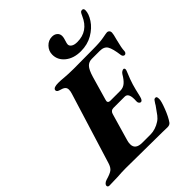

<svg xmlns="http://www.w3.org/2000/svg" viewBox="-300 -1019 1164 1164"><g transform="rotate(-45 281.5 -437.5)"><path d="M-59 -7Q-59 -14 -52 -21Q-45 -28 -33 -32Q6 -43 22 -54.5Q38 -66 47 -95L188 -551Q193 -566 193 -580Q193 -595 183 -603.5Q173 -612 149 -618Q138 -621 134 -627Q130 -633 132 -639Q137 -655 176 -655Q197 -655 227 -652Q240 -651 259 -650Q278 -649 302 -649L468 -650Q529 -650 562 -656.5Q595 -663 602 -663Q610 -663 616 -657Q622 -651 622 -641Q622 -628 611 -589Q596 -531 596 -509Q596 -500 591 -494.5Q586 -489 580 -489Q575 -489 570 -493.5Q565 -498 564 -506Q556 -567 542 -590.5Q528 -614 491 -614H423Q397 -614 380.5 -596.5Q364 -579 350 -532L306 -379Q304 -371 304 -369Q304 -355 324 -355H408Q433 -355 451.5 -370.5Q470 -386 488 -417Q493 -425 500.5 -430Q508 -435 515 -435Q518 -435 520.5 -432Q523 -429 523 -424Q523 -420 520 -412Q497 -357 489 -329Q481 -303 468 -246Q461 -218 449 -218Q441 -218 436 -225Q431 -232 432 -242Q437 -311 402 -311H305Q283 -311 276 -288L226 -115Q221 -100 221 -83Q221 -38 280 -38H352Q371 -38 392.5 -45Q414 -52 432 -64Q448 -74 461 -91Q474 -108 497 -141Q501 -149 511 -163Q516 -171 519.5 -173Q523 -175 529 -175Q535 -175 537.5 -170Q540 -165 540 -152Q540 -134 521 -85Q502 -36 482 -8Q473 4 454 4L411 3Q192 0 100 0Q66 0 27 3Q-27 5 -45 5Q-52 5 -55.5 1.5Q-59 -2 -59 -7ZM271 -801Q271 -833 293.5 -856.5Q316 -880 347 -880Q368 -880 381 -868.5Q394 -857 394 -839Q394 -829 391 -818.5Q388 -808 387 -805Q381 -787 381 -779Q381 -766 394.5 -757Q408 -748 433 -748Q526 -748 565 -838Q573 -856 577.5 -861Q582 -866 591 -866Q597 -866 600.5 -862Q604 -858 604 -850Q604 -820 579.5 -782.5Q555 -745 510.5 -719Q466 -693 409 -693Q348 -693 309.5 -724Q271 -755 271 -801Z"/></g></svg>

Font: EB Garamond ExtraBold
Style: Italic
Weight: 800
Italic angle: -17.2°
Designer: Georg Duffner and Octavio Pardo
Foundry: Georg Duffner
Version: Version 1.000